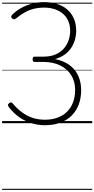

<svg xmlns="http://www.w3.org/2000/svg" viewBox="-20 -1166 893 1817"><path d="M405 19Q344 19 284.5 2Q225 -15 169.5 -52Q114 -89 65 -150Q57 -161 55.5 -170Q54 -179 65 -188Q75 -197 83.5 -197Q92 -197 101 -186Q146 -133 194 -99Q242 -65 294 -49Q346 -33 404 -33Q471 -33 524.5 -52.5Q578 -72 615 -109Q652 -146 671.5 -198.5Q691 -251 691 -316Q691 -396 653.5 -455Q616 -514 548.5 -547Q481 -580 389 -580H306Q298 -580 293.5 -586Q289 -592 289 -605Q289 -619 293.5 -624.5Q298 -630 306 -630H392Q457 -630 505 -650.5Q553 -671 583.5 -706Q614 -741 629 -784.5Q644 -828 644 -873Q644 -930 624 -972Q604 -1014 569.5 -1041Q535 -1068 491 -1081Q447 -1094 399 -1094Q345 -1094 299.5 -1082.5Q254 -1071 214 -1048.5Q174 -1026 134 -993Q124 -985 115 -983.5Q106 -982 96 -991Q84 -1002 86.5 -1011Q89 -1020 95 -1026Q130 -1061 176.5 -1088Q223 -1115 279.5 -1130.5Q336 -1146 399 -1146Q462 -1146 517 -1129.5Q572 -1113 613 -1079Q654 -1045 677.5 -993.5Q701 -942 701 -873Q701 -832 689.5 -791Q678 -750 654.5 -714Q631 -678 593 -650Q555 -622 501 -607Q585 -590 640 -548.5Q695 -507 721.5 -446.5Q748 -386 748 -314Q748 -239 725.5 -178Q703 -117 659 -73Q615 -29 551 -5Q487 19 405 19ZM0 621H853V631H0ZM0 -20H853V0H0ZM0 -505H853V-500H0ZM0 -1141H853V-1131H0Z"/></svg>

Font: Playwrite BR Guides
Style: Regular
Weight: 400
Designer: Veronika Burian, José Scaglione
Foundry: TypeTogether
Version: Version 1.003